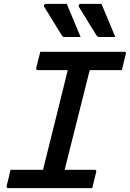

<svg xmlns="http://www.w3.org/2000/svg" viewBox="-20 -966 667 986"><path d="M323 -946Q342 -900 358.5 -860.5Q375 -821 394 -776H314Q303 -776 299 -782Q276 -819 262 -841.5Q248 -864 236.5 -883.5Q225 -903 207 -931Q204 -936 207 -941Q210 -946 217 -946ZM501 -946Q521 -900 537 -860.5Q553 -821 572 -776H492Q481 -776 477 -782Q454 -819 440 -841.5Q426 -864 414.5 -883.5Q403 -903 385 -931Q382 -936 385 -941Q388 -946 395 -946ZM454 0H23Q12 0 14 -11Q20 -34 24.5 -53Q29 -72 34 -94H201Q204 -108 208.5 -125Q213 -142 216 -155Q244 -266 272 -379.5Q300 -493 328 -606H174Q169 -606 167 -609.5Q165 -613 166 -617Q172 -640 176.5 -659Q181 -678 187 -700H618Q630 -700 626 -689Q621 -667 616 -648Q611 -629 606 -606H441Q438 -594 434 -580Q430 -566 428 -555Q399 -440 370 -324.5Q341 -209 312 -94H466Q471 -94 473.5 -90.5Q476 -87 474 -83Q469 -61 464 -42Q459 -23 454 0Z"/></svg>

Font: Recursive Mn Lnr St Med
Style: Italic
Weight: 500
Italic angle: -15°
Monospace: yes
Version: Version 1.079;hotconv 1.0.112;makeotfexe 2.5.65598; ttfautoh